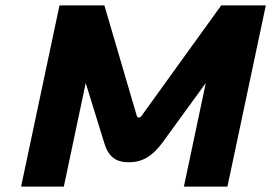

<svg xmlns="http://www.w3.org/2000/svg" viewBox="-20 -690 1003 710"><path d="M200 -670 58 0H216L297 -383L365 -163C381 -109 409 -90 457 -90C505 -90 543 -111 581 -163L741 -383L660 0H821L963 -670H798L503 -261C498 -254 489 -253 486 -261L366 -670Z"/></svg>

Font: LT Wave Text Black Italic
Style: Regular
Weight: 900
Designer: Daniel Lyons
Version: Version 2.5 (Glyphs App)